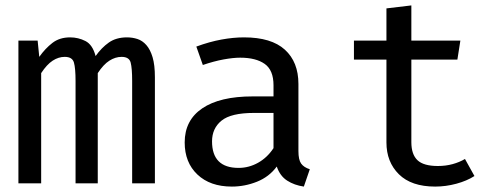

<svg xmlns="http://www.w3.org/2000/svg" viewBox="-20 -677 1840 709"><path d="M132 0H48V-527H119L125 -467Q147 -498 173.5 -518.5Q200 -539 239 -539Q269 -539 295.5 -525.5Q322 -512 333 -470Q355 -501 382 -520Q409 -539 449 -539Q469 -539 487.5 -533Q506 -527 520.5 -510.5Q535 -494 543.5 -465.5Q552 -437 552 -392V0H468V-378Q468 -425 462.5 -446Q457 -467 429 -467Q406 -467 384 -453Q362 -439 341 -407V0H259V-378Q259 -425 253 -446Q247 -467 219 -467Q196 -467 174.5 -453Q153 -439 132 -407Z M1082 -119Q1082 -87 1092 -73Q1102 -59 1124 -52L1102 12Q1067 7 1040.5 -10Q1014 -27 1002 -62Q974 -24 929 -6Q884 12 836 12Q756 12 709 -32.5Q662 -77 662 -151Q662 -233 727 -277Q792 -321 913 -321H990V-362Q990 -418 957.5 -441Q925 -464 867 -464Q841 -464 805.5 -457.5Q770 -451 729 -437L705 -505Q754 -523 798 -531Q842 -539 881 -539Q982 -539 1032 -493.5Q1082 -448 1082 -367ZM861 -57Q899 -57 933 -76Q967 -95 990 -130V-260H918Q833 -260 798 -231.5Q763 -203 763 -155Q763 -57 861 -57Z M1732 -27Q1704 -9 1665 1.5Q1626 12 1587 12Q1499 12 1453 -33.5Q1407 -79 1407 -151V-457H1287V-527H1407V-646L1499 -657V-527H1680L1669 -457H1499V-152Q1499 -107 1521.5 -85.5Q1544 -64 1597 -64Q1626 -64 1651.5 -71Q1677 -78 1697 -90Z"/></svg>

Font: Wlorlttqgufhjawjgtejqphaquk
Style: Regular
Weight: 400
Monospace: yes
Designer: Carrois Corporate & Edenspiekermann
Foundry: Carrois Corporate GbR & Edenspiekermann AG
Version: Version 2.001